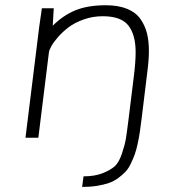

<svg xmlns="http://www.w3.org/2000/svg" viewBox="-20 -533 672 743"><path d="M297.9 190.4 303.2 149.4Q346.2 149.4 376.5 137.5Q406.7 125.5 423.3 111.1Q439.9 96.7 451.7 61.8Q463.4 26.9 467 4.6Q470.7 -17.6 477.1 -68.8Q478 -76.2 478.5 -80.1L497.6 -234.9Q504.9 -292 504.9 -330.6Q504.9 -398.4 476.8 -434.3Q448.7 -470.2 377.4 -470.2Q338.9 -470.2 304 -457.8Q269 -445.3 245.8 -427.7Q222.7 -410.2 204.8 -389.9Q187 -369.6 178.7 -354.2Q170.4 -338.9 169.4 -331.1L128.4 0H78.6L131.8 -429.7L142.1 -501H188L184.1 -433.6Q225.6 -474.6 273.2 -493.7Q320.8 -512.7 389.2 -512.7Q438 -512.7 471.9 -498.8Q505.9 -484.9 523.7 -459.2Q541.5 -433.6 548.8 -403.8Q556.2 -374 556.2 -335.9Q556.2 -301.8 550.3 -256.3L528.3 -76.2Q524.4 -45.4 521.5 -24.9Q518.6 -4.4 513.2 21.2Q507.8 46.9 501.7 63.7Q495.6 80.6 486.3 100.1Q477.1 119.6 465.3 131.8Q453.6 144 437.3 156.2Q420.9 168.5 400.9 175.3Q380.9 182.1 355 186.3Q329.1 190.4 297.9 190.4Z"/></svg>

Font: Muli
Style: ExtraLightItalic
Weight: 200
Italic angle: -7°
Designer: Vernon Adams
Foundry: newtypography
Version: Version 2.0; ttfautohint (v1.00rc1.2-2d82) -l 8 -r 50 -G 200